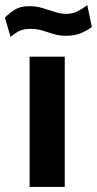

<svg xmlns="http://www.w3.org/2000/svg" viewBox="-22 -742 385 762"><path d="M95.5 0V-517H235V0ZM20 -595.5 -2.5 -672Q15.5 -690.5 37.5 -704Q59.5 -717.5 93.5 -717.5Q121.5 -717.5 146.8 -710Q172 -702.5 195.2 -694.8Q218.5 -687 241 -687Q267.5 -687 288 -698.2Q308.5 -709.5 324.5 -721.5L342.5 -635Q327 -622.5 301 -611.2Q275 -600 241.5 -600Q213.5 -600 190.8 -607Q168 -614 146 -620.8Q124 -627.5 98.5 -627.5Q73 -627.5 56.2 -619.8Q39.5 -612 20 -595.5Z"/></svg>

Font: Public Sans Thin
Style: Bold
Weight: 700
Version: Version 2.001